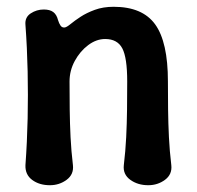

<svg xmlns="http://www.w3.org/2000/svg" viewBox="-20 -533 580 566"><path d="M55 -460Q53 -482 70.5 -493.5Q88 -505 109 -505Q127 -505 137 -497.5Q147 -490 151 -474Q154 -464 158.5 -457.5Q163 -451 171 -452Q177 -453 188.5 -462.5Q200 -472 217.5 -483.5Q235 -495 259.5 -504Q284 -513 315 -513Q400 -513 437.5 -461Q475 -409 475 -293Q475 -251 475.5 -210Q476 -169 478 -128.5Q480 -88 485 -46Q488 -19 466.5 -3Q445 13 417 13Q386 13 364 -3Q342 -19 345 -46Q350 -88 352 -128.5Q354 -169 354.5 -210Q355 -251 355 -293Q355 -363 340.5 -390.5Q326 -418 290 -418Q264 -418 240 -400Q216 -382 200.5 -353.5Q185 -325 185 -293Q185 -251 185.5 -210Q186 -169 188 -128.5Q190 -88 195 -46Q198 -19 176.5 -3Q155 13 127 13Q96 13 75 -2.5Q54 -18 55 -46Q60 -115 61.5 -184Q63 -253 61.5 -322.5Q60 -392 55 -460Z"/></svg>

Font: Winky Sans Medium
Style: Regular
Weight: 500
Designer: Simon Atzbach
Foundry: typofactur
Version: Version 1.205